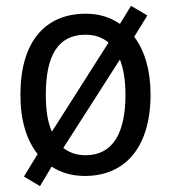

<svg xmlns="http://www.w3.org/2000/svg" viewBox="-20 -593 586 658"><path d="M496 -269C496 -352 476 -419 440 -467L485 -540L429 -573L391 -511C358 -534 319 -546 274 -546C133 -546 50 -448 50 -269C50 -182 70 -114 109 -65L62 12L117 45L157 -22C189 -1 227 10 271 10C411 10 496 -91 496 -269ZM137 -269C137 -401 178 -474 273 -474C305 -474 331 -465 352 -447L158 -142C143 -174 137 -217 137 -269ZM410 -269C410 -137 367 -61 273 -61C243 -61 217 -70 197 -86L391 -389C403 -358 410 -318 410 -269Z"/></svg>

Font: Noto Sans Myanmar UI SemiCondensed
Style: Regular
Weight: 400
Width: 4
Designer: Monotype Design Team
Foundry: Monotype Imaging Inc.
Version: Version 2.103